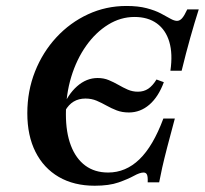

<svg xmlns="http://www.w3.org/2000/svg" viewBox="-20 -602 676 634"><path d="M405.6 -230.6Q383.1 -230.6 365.3 -237.5Q347.6 -244.4 331.9 -253.2Q316.1 -262.1 299.2 -269.4Q282.3 -276.6 262.1 -276.6Q217.7 -276.6 195.2 -236.3L184.7 -241.1Q203.2 -289.5 234.3 -316.9Q265.3 -344.4 302.4 -344.4Q322.6 -344.4 339.1 -337.5Q355.6 -330.6 371 -321.8Q386.3 -312.9 402 -306Q417.7 -299.2 435.5 -299.2Q454.8 -299.2 469.4 -308.9Q483.9 -318.5 496.8 -339.5L521 -330.6Q503.2 -282.3 473.4 -256.5Q443.5 -230.6 405.6 -230.6ZM292.7 11.3Q224.2 11.3 174.2 -17.7Q124.2 -46.8 97.2 -100.4Q70.2 -154 70.2 -228.2Q70.2 -301.6 95.6 -365.7Q121 -429.8 166.1 -478.6Q211.3 -527.4 270.6 -554.8Q329.8 -582.3 397.6 -582.3Q436.3 -582.3 464.1 -575Q491.9 -567.7 510.9 -557.7Q529.8 -547.6 542.7 -540.3Q555.6 -533.1 564.5 -533.1Q573.4 -533.1 581 -541.5Q588.7 -550 598.4 -571H636.3Q622.6 -528.2 608.5 -478.2Q594.4 -428.2 579.8 -368.5H542.7Q550.8 -424.2 539.1 -463.7Q527.4 -503.2 498 -524.6Q468.5 -546 424.2 -546Q378.2 -546 337.1 -520.6Q296 -495.2 264.5 -450.8Q233.1 -406.5 215.3 -348.4Q197.6 -290.3 197.6 -225Q197.6 -164.5 214.1 -121.4Q230.6 -78.2 261.7 -55.2Q292.7 -32.3 337.1 -32.3Q395.2 -32.3 440.3 -75.8Q485.5 -119.4 519.4 -210.5H557.3Q541.9 -154 531.9 -114.9Q521.8 -75.8 515.7 -48.8Q509.7 -21.8 505.6 0H467.7Q468.5 -18.5 465.3 -25.4Q462.1 -32.3 454 -32.3Q441.9 -32.3 422.2 -21.4Q402.4 -10.5 371.4 0.4Q340.3 11.3 292.7 11.3Z"/></svg>

Font: Playfair 9pt
Style: Bold Italic
Weight: 700
Italic angle: -15.6°
Designer: Claus Eggers Sørensen
Foundry: Claus Eggers Sørensen
Version: Version 2.203